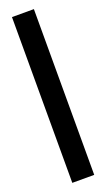

<svg xmlns="http://www.w3.org/2000/svg" viewBox="-128 -647 376 675"><g transform="rotate(-20 60.0 -310.0)"><path d="M17.6 0V-620.1H99.6V0Z"/></g></svg>

Font: mr_KirucoupageG
Style: Regular
Weight: 400
Designer: Jan Henkel
Version: Version 1.00 May 25, 2020, initial release